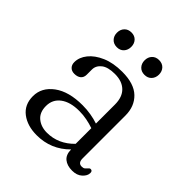

<svg xmlns="http://www.w3.org/2000/svg" viewBox="-179 -752 884 884"><g transform="rotate(45 263.0 -310.0)"><path d="M58 -104Q58 -161 109.2 -198.8Q160.5 -236.5 249.5 -236.5Q277.5 -236.5 304 -232Q330.5 -227.5 352.5 -220V-344Q352.5 -392.5 326.2 -418Q300 -443.5 253 -443.5Q207.5 -443.5 185.5 -425.8Q163.5 -408 163.5 -383V-349Q163.5 -331 151.8 -321.2Q140 -311.5 120 -311.5Q102.5 -311.5 92.2 -322Q82 -332.5 82 -349.5Q82 -381 104.8 -409.5Q127.5 -438 169.5 -456.2Q211.5 -474.5 270 -474.5Q347 -474.5 384.8 -438.2Q422.5 -402 422.5 -342V-63Q422.5 -33.5 446 -33.5Q457 -33.5 462 -37.8Q467 -42 471 -46.5Q474 -50 476.8 -52.5Q479.5 -55 483.5 -55Q495.5 -55 495.5 -41Q495.5 -22.5 477.2 -5.8Q459 11 428 11Q395 11 375.5 -5.2Q356 -21.5 356 -55Q290.5 11 197.5 11Q136.5 11 97.2 -19Q58 -49 58 -104ZM132.5 -114.5Q132.5 -73 158.2 -51.8Q184 -30.5 222.5 -30.5Q296.5 -30.5 352.5 -88V-190Q331 -197.5 307.2 -202.2Q283.5 -207 257 -207Q199 -207 165.8 -182.2Q132.5 -157.5 132.5 -114.5ZM172 -536.5Q150.5 -536.5 137.8 -550Q125 -563.5 125 -584.5Q125 -605.5 137.8 -619Q150.5 -632.5 172 -632.5Q193 -632.5 205.5 -619Q218 -605.5 218 -584.5Q218 -564 205.5 -550.2Q193 -536.5 172 -536.5ZM351.5 -536.5Q330.5 -536.5 317.8 -550Q305 -563.5 305 -584.5Q305 -605.5 317.8 -619Q330.5 -632.5 351.5 -632.5Q373 -632.5 385.8 -619Q398.5 -605.5 398.5 -584.5Q398.5 -564 385.8 -550.2Q373 -536.5 351.5 -536.5Z"/></g></svg>

Font: Fraunces 9pt S050 Light
Style: Regular
Weight: 300
Version: Version 1.000; ttfautohint (v1.8.3)